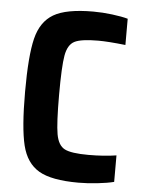

<svg xmlns="http://www.w3.org/2000/svg" viewBox="-51 -737 588 787"><g transform="rotate(5 242.5 -344.0)"><path d="M51 -344Q51 -492 68.5 -563.5Q86 -635 138 -665.5Q190 -696 301 -696Q339 -696 379 -691Q419 -686 444 -679V-571Q372 -579 332 -579Q261 -579 234 -565Q207 -551 199 -506Q191 -461 191 -344Q191 -227 199 -182Q207 -137 234 -123Q261 -109 332 -109Q396 -109 447 -117V-8Q420 -1 378.5 3.5Q337 8 301 8Q190 8 138 -22.5Q86 -53 68.5 -124.5Q51 -196 51 -344Z"/></g></svg>

Font: Saira Semi Condensed SemiBold
Style: Regular
Weight: 600
Width: 4
Designer: Hector Gatti with collaboration of the Omnibus-Type team
Foundry: Omnibus-Type
Version: Version 1.001; ttfautohint (v1.8)